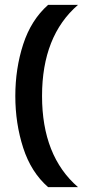

<svg xmlns="http://www.w3.org/2000/svg" viewBox="-20 -698 365 790"><path d="M43 -303Q43 -416 75.5 -516Q108 -616 178 -678H301Q153 -550 153 -303Q153 -56 301 72H178Q108 11 75.5 -89.5Q43 -190 43 -303Z"/></svg>

Font: Kanit
Style: Regular
Weight: 400
Designer: Katatrad Team
Foundry: Cadson Demak
Version: Version 1.001